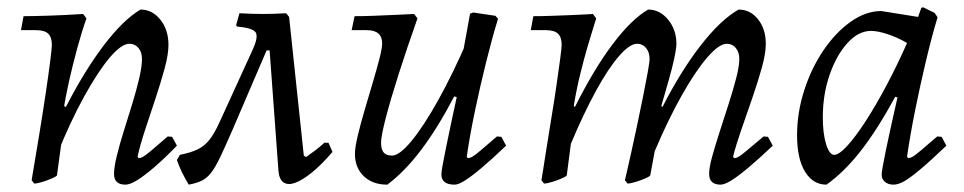

<svg xmlns="http://www.w3.org/2000/svg" viewBox="-20 -490 2622 522"><path d="M321 12Q290 12 290 -17Q290 -35 297.5 -66Q305 -97 316.5 -133.5Q328 -170 339.5 -207.5Q351 -245 358.5 -277Q366 -309 366 -330Q366 -348 356.5 -359.5Q347 -371 332 -371Q310 -371 278 -333Q246 -295 209 -228Q172 -161 136 -72L140 -210L159 -199Q211 -300 263.5 -368.5Q316 -437 362 -464Q394 -464 416 -436.5Q438 -409 438 -368Q438 -342 427.5 -303.5Q417 -265 402.5 -221.5Q388 -178 374.5 -137Q361 -96 354 -64L357 -60Q362 -60 368.5 -63.5Q375 -67 390.5 -80Q406 -93 436 -119L448 -118L461 -94Q426 -58 398.5 -34.5Q371 -11 352 0.5Q333 12 321 12ZM73 9 66 0Q76 -59 86 -120Q96 -181 104 -234.5Q112 -288 116.5 -324Q121 -360 121 -368Q121 -389 111 -398.5Q101 -408 78 -408H37L44 -446Q69 -446 114.5 -447.5Q160 -449 206 -452L215 -440Q202 -403 189.5 -357Q177 -311 167 -266Q157 -221 152 -186L151 -132L135 -14Q135 -11 122.5 -5.5Q110 0 95.5 4.5Q81 9 73 9Z M493 12Q483 -5 475 -21Q467 -37 461 -55L469 -69Q499 -75 517.5 -84Q536 -93 549.5 -110Q563 -127 577 -158L667 -355Q683 -390 675 -402Q667 -414 624 -418L622 -422L631 -454Q666 -452 695 -452Q724 -452 758 -454L707 -358L613 -139Q593 -93 579.5 -64.5Q566 -36 554.5 -21Q543 -6 529 1Q515 8 493 12ZM737 -26 713 -353H682L758 -454L766 -444L806 -67L812 -63Q822 -70 835.5 -80Q849 -90 862 -102H873L884 -77Q854 -42 828 -21Q802 0 782.5 7Q763 14 751 6Q739 -2 737 -26Z M1033 12Q993 12 969 -11Q945 -34 945 -72Q945 -89 952.5 -120.5Q960 -152 971 -189.5Q982 -227 993 -264Q1004 -301 1011.5 -330Q1019 -359 1019 -372Q1019 -408 977 -408H936L944 -446Q965 -446 994 -447Q1023 -448 1053 -449.5Q1083 -451 1106 -452L1115 -440Q1087 -361 1064.5 -290.5Q1042 -220 1029 -170Q1016 -120 1016 -102Q1016 -84 1023 -75.5Q1030 -67 1046 -67Q1066 -67 1099 -107Q1132 -147 1171.5 -218Q1211 -289 1251 -381L1239 -220L1215 -228Q1170 -142 1125 -82.5Q1080 -23 1033 12ZM1216 12Q1180 12 1180 -16Q1180 -22 1183 -39Q1186 -56 1192 -85.5Q1198 -115 1207 -157.5Q1216 -200 1228 -255L1229 -294L1258 -453L1267 -456L1327 -447L1334 -439Q1318 -387 1301.5 -320.5Q1285 -254 1271 -187Q1257 -120 1249 -64L1252 -60Q1257 -60 1263.5 -63.5Q1270 -67 1285.5 -80Q1301 -93 1331 -119L1343 -118L1356 -94Q1315 -55 1287.5 -32Q1260 -9 1243 1.5Q1226 12 1216 12Z M1976 -60Q1981 -60 1987.5 -63.5Q1994 -67 2009.5 -80Q2025 -93 2056 -119L2068 -118L2081 -94Q2043 -58 2015 -34.5Q1987 -11 1968.5 0.5Q1950 12 1939 12Q1908 12 1908 -17Q1908 -35 1916.5 -65.5Q1925 -96 1937 -133Q1949 -170 1961 -207.5Q1973 -245 1981.5 -277.5Q1990 -310 1990 -330Q1990 -348 1980.5 -359.5Q1971 -371 1956 -371Q1935 -371 1903 -334Q1871 -297 1834 -231.5Q1797 -166 1760 -79L1748 -14Q1748 -11 1735.5 -5.5Q1723 0 1708.5 4.5Q1694 9 1686 9L1679 0Q1679 0 1684 -21.5Q1689 -43 1696.5 -77Q1704 -111 1712.5 -151Q1721 -191 1728.5 -228.5Q1736 -266 1741 -293.5Q1746 -321 1746 -330Q1746 -348 1736.5 -359.5Q1727 -371 1712 -371Q1692 -371 1662.5 -337Q1633 -303 1599.5 -241.5Q1566 -180 1532 -99L1521 -14Q1521 -11 1508.5 -5.5Q1496 0 1481.5 4.5Q1467 9 1459 9L1452 0Q1452 0 1456 -24.5Q1460 -49 1466 -88Q1472 -127 1479.5 -172Q1487 -217 1493 -258.5Q1499 -300 1503 -330Q1507 -360 1507 -368Q1507 -389 1497 -398.5Q1487 -408 1464 -408H1423L1430 -446Q1453 -446 1480.5 -447Q1508 -448 1533.5 -449Q1559 -450 1575.5 -451Q1592 -452 1592 -452L1601 -440Q1601 -440 1594.5 -419.5Q1588 -399 1578 -365Q1568 -331 1557.5 -288.5Q1547 -246 1540 -202L1543 -199Q1594 -301 1645 -369Q1696 -437 1742 -464Q1774 -464 1796.5 -436.5Q1819 -409 1819 -371Q1819 -358 1813 -330.5Q1807 -303 1798.5 -273.5Q1790 -244 1784 -223Q1778 -202 1778 -202L1781 -199Q1831 -297 1885 -366.5Q1939 -436 1988 -464Q2020 -464 2041 -437.5Q2062 -411 2062 -371Q2062 -344 2051 -305Q2040 -266 2025 -222.5Q2010 -179 1995.5 -137.5Q1981 -96 1973 -64Z M2449 -60Q2454 -60 2460.5 -63.5Q2467 -67 2482.5 -80Q2498 -93 2528 -119L2540 -118L2553 -94Q2509 -52 2481.5 -29Q2454 -6 2438 3Q2422 12 2409 12Q2395 12 2386 4.5Q2377 -3 2377 -15Q2377 -26 2388.5 -81.5Q2400 -137 2420 -225L2414 -227Q2365 -137 2320 -79.5Q2275 -22 2227 12Q2190 12 2168.5 -23.5Q2147 -59 2147 -122Q2147 -184 2166.5 -244.5Q2186 -305 2219 -353.5Q2252 -402 2293 -431Q2334 -460 2376 -460L2476 -444L2485 -469L2490 -470L2521 -455L2529 -443Q2513 -390 2497 -322.5Q2481 -255 2467.5 -187.5Q2454 -120 2446 -64ZM2248 -69Q2261 -69 2283.5 -93.5Q2306 -118 2333.5 -160.5Q2361 -203 2390 -257.5Q2419 -312 2446 -373Q2423 -387 2395 -396.5Q2367 -406 2348 -406Q2314 -406 2284 -373Q2254 -340 2235.5 -286.5Q2217 -233 2217 -171Q2217 -127 2226 -98Q2235 -69 2248 -69Z"/></svg>

Font: Alegreya
Style: Italic
Weight: 400
Italic angle: -7°
Designer: Juan Pablo del Peral
Foundry: Huerta Tipografica
Version: Version 2.009